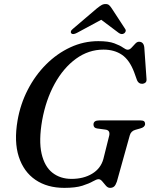

<svg xmlns="http://www.w3.org/2000/svg" viewBox="-20 -918 747 952"><path d="M467.5 -714Q518 -714 546.8 -703.2Q575.5 -692.5 590 -682Q604.5 -671.5 613 -671.5Q623 -671.5 632.2 -681.5Q641.5 -691.5 650.5 -701.2Q659.5 -711 669 -711Q692.5 -711 695.5 -682.5L706.5 -526Q707.5 -514 701.2 -508.5Q695 -503 686 -502.5Q667.5 -501.5 659.5 -520L645.5 -559Q622.5 -620.5 584.8 -646.2Q547 -672 493 -672Q419.5 -672 357.2 -627Q295 -582 251.2 -502.8Q207.5 -423.5 189 -321.5Q171.5 -220.5 186.2 -156.2Q201 -92 240 -61.5Q279 -31 334.5 -31Q394.5 -31 437 -56.8Q479.5 -82.5 492.5 -129.5L520 -239.5Q530 -272.5 502 -275.5L461.5 -281Q443.5 -283.5 443.5 -300.5Q443.5 -321 472 -321H675.5Q690 -321 694.8 -316.2Q699.5 -311.5 699.5 -303Q698.5 -287 675 -281L652 -274.5Q629.5 -268.5 623.5 -247L559.5 -17.5Q553.5 0 545.8 6.8Q538 13.5 525.5 13.5Q514.5 13.5 505.2 2.8Q496 -8 487 -18.8Q478 -29.5 469 -29.5Q459 -29.5 440.5 -18.8Q422 -8 388.5 2.8Q355 13.5 299 13.5Q214.5 13.5 156 -26.2Q97.5 -66 73.2 -140.8Q49 -215.5 67 -320.5Q81 -402 117.8 -473.2Q154.5 -544.5 208.5 -598.5Q262.5 -652.5 328.5 -683.2Q394.5 -714 467.5 -714ZM595.5 -752.5Q583 -744.5 568.5 -755L482 -820L361.5 -755Q341.5 -744.5 333.5 -752.5Q330 -756 331.5 -762.2Q333 -768.5 342 -775.5L460.5 -876.5Q473 -886.5 482.5 -892.2Q492 -898 503.5 -898Q515 -898 521.2 -892.2Q527.5 -886.5 534 -876.5L600 -775.5Q605 -768.5 602.8 -762.2Q600.5 -756 595.5 -752.5Z"/></svg>

Font: Fraunces 9pt
Style: Italic
Weight: 400
Italic angle: -16°
Version: Version 1.000;[b76b70a41]